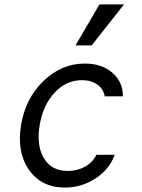

<svg xmlns="http://www.w3.org/2000/svg" viewBox="-20 -837 640 867"><path d="M415 -138H498Q474 -72 411 -31Q348 10 273 10Q167 10 111 -70Q55 -150 75 -272Q95 -393 176.5 -471.5Q258 -550 363 -550Q439 -550 487 -509Q535 -468 535 -402H453Q447 -436 419 -455.5Q391 -475 350 -475Q279 -475 226.5 -418.5Q174 -362 159 -271Q144 -179 178.5 -122Q213 -65 286 -65Q329 -65 364 -84.5Q399 -104 415 -138ZM540 -817 394 -632H321L429 -817Z"/></svg>

Font: CommitMono
Style: Italic
Weight: 400
Monospace: yes
Designer: Eigil Nikolajsen
Foundry: Eigil Nikolajsen
Version: Version 1.143